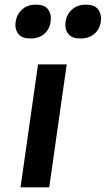

<svg xmlns="http://www.w3.org/2000/svg" viewBox="-20 -803 453 823"><path d="M68 0 143 -527H266L191 0ZM326 -638Q290 -638 275 -655Q260 -672 260 -695Q260 -702 261 -710Q266 -742 289 -762.5Q312 -783 347 -783Q383 -783 398 -766Q413 -749 413 -725Q413 -718 412 -710Q408 -678 384.5 -658Q361 -638 326 -638ZM112 -638Q76 -638 61 -655Q46 -672 46 -695Q46 -702 47 -710Q52 -742 75 -762.5Q98 -783 133 -783Q169 -783 183.5 -766Q198 -749 198 -725Q198 -718 197 -710Q193 -678 170 -658Q147 -638 112 -638Z"/></svg>

Font: Lexend Med
Style: Italic
Weight: 500
Italic angle: -8.13011°
Designer: Bonnie Shaver-Troup, Thomas Jockin
Foundry: Lexend
Version: Version 1.007